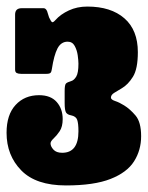

<svg xmlns="http://www.w3.org/2000/svg" viewBox="-20 -555 450 585"><path d="M0 -150.5Q0 -205.5 27.5 -235.2Q55 -265 99 -265Q134.5 -265 152.8 -244.2Q171 -223.5 171 -192Q171 -169 161.8 -155.2Q152.5 -141.5 143.2 -133Q134 -124.5 134 -118Q134 -109 142.8 -99.2Q151.5 -89.5 169.5 -89.5Q219 -89.5 219 -155Q219 -179 215.2 -189.8Q211.5 -200.5 197 -203.5Q185.5 -205.5 181.2 -212.2Q177 -219 177 -241V-278Q177 -296.5 181 -300.5Q185 -304.5 197 -308Q205.5 -310.5 212.2 -321.5Q219 -332.5 219 -361Q219 -370.5 216.8 -386.5Q214.5 -402.5 207.5 -415.2Q200.5 -428 186 -428Q166 -428 155.2 -407.5Q144.5 -387 138 -344.5Q137 -336.5 134 -333.2Q131 -330 121 -330H44.5Q36 -330 31 -332.5Q26 -335 26 -343V-510.5Q26 -530 46 -530H113Q119.5 -530 123.5 -521L129.5 -502Q135.5 -489 138.8 -487.5Q142 -486 149 -494Q164.5 -511.5 189.8 -523.2Q215 -535 246 -535Q318 -535 359 -499.2Q400 -463.5 400 -396Q400 -345 385 -321Q370 -297 351 -286Q337.5 -278 327.8 -272Q318 -266 318 -257.5Q318 -251.5 330.8 -247.2Q343.5 -243 358 -234Q376 -223 393 -203Q410 -183 410 -140Q410 -97.5 388.5 -63.5Q367 -29.5 316.8 -9.8Q266.5 10 181 10Q89.5 10 44.8 -35.8Q0 -81.5 0 -150.5Z"/></svg>

Font: Besley* Condensed Fatface
Style: Regular
Weight: 900
Width: 3
Designer: Owen Earl
Foundry: indestructible type*
Version: Version 3.000; ttfautohint (v1.8.3)